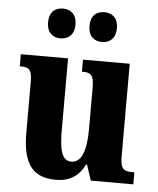

<svg xmlns="http://www.w3.org/2000/svg" viewBox="-54 -802 707 859"><g transform="rotate(5 299.5 -373.0)"><path d="M381 -622C411 -622 442 -640 442 -689C442 -739 411 -756 381 -756C348 -756 319 -739 319 -689C319 -640 348 -622 381 -622ZM194 -622C225 -622 256 -640 256 -689C256 -739 225 -756 194 -756C163 -756 133 -739 133 -689C133 -640 163 -622 194 -622ZM228 10C290 10 331 -16 358 -70H362L385 0H576V-54H566C534 -54 513 -59 513 -117V-536H303V-482H306C338 -482 357 -476 357 -419V-228C357 -136 338 -77 291 -77C247 -77 236 -125 236 -219V-536H24V-482H27C71 -482 79 -468 79 -411V-188C79 -53 122 10 228 10Z"/></g></svg>

Font: Noto Serif Khmer Condensed ExtraBold
Style: Regular
Weight: 800
Width: 3
Designer: Danh Hong and the Monotype Design Team
Foundry: Monotype Imaging Inc.
Version: Version 2.004